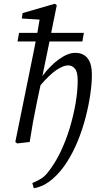

<svg xmlns="http://www.w3.org/2000/svg" viewBox="-20 -760 517 1028"><path d="M72 8 62 0 159 -477Q162 -492 165 -507.5Q168 -523 171 -538H74L82 -584H180Q183 -602 186 -619.5Q189 -637 192 -655L97 -661L101 -690L274 -740L284 -732L254 -584H429L421 -538H245L207 -353Q248 -408 295.5 -442.5Q343 -477 383 -477Q426 -477 449 -448Q472 -419 472 -360Q472 -314 463.5 -255Q455 -196 438.5 -132Q422 -68 397 -6.5Q372 55 338.5 107.5Q305 160 264 196Q215 239 161 248L153 220Q180 209 200 196.5Q220 184 236 163Q274 116 303.5 54.5Q333 -7 353.5 -75Q374 -143 385 -208.5Q396 -274 396 -329Q396 -375 381 -392.5Q366 -410 345 -410Q319 -410 282 -385Q245 -360 197 -304L177 -210Q166 -158 156.5 -105.5Q147 -53 139 0Z"/></svg>

Font: Source Serif Pro
Style: Italic
Weight: 400
Italic angle: -12°
Designer: Frank Grießhammer
Foundry: Adobe Systems Incorporated
Version: Version 3.001;hotconv 1.0.111;makeotfexe 2.5.65597